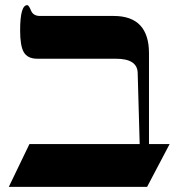

<svg xmlns="http://www.w3.org/2000/svg" viewBox="-20 -725 705 745"><path d="M638.2 -166 550.8 0H14.2L94.2 -166H522L514.2 -442.9Q512.2 -497.1 430.2 -497.1H125Q86.4 -497.1 71.8 -523.4Q58.1 -547.9 58.1 -606.9Q58.1 -705.1 85.9 -705.1Q91.8 -705.1 100.3 -684.1Q108.9 -663.1 134.8 -663.1H420.9Q558.1 -663.1 558.1 -518.1V-166Z"/></svg>

Font: Ezra SIL SR
Style: Regular
Weight: 400
Designer: Development by SIL's NRSI team. OpenType tables by Ralph Hancock ( hancock@dircon.co.uk ).
Foundry: Development by SIL's NRSI team.
Version: Version 2.51; 2007